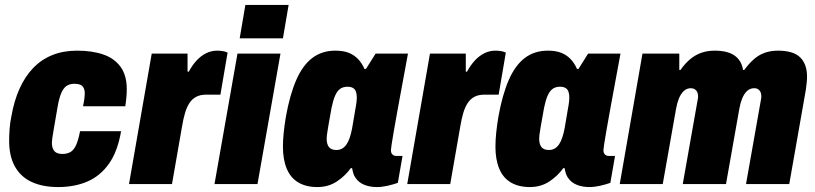

<svg xmlns="http://www.w3.org/2000/svg" viewBox="-20 -745 3300 777"><path d="M215 12Q154 12 109.5 -8Q65 -28 41 -70Q17 -112 17 -175Q17 -200 19 -225Q21 -250 26 -274Q37 -337 59 -386Q81 -435 114 -469.5Q147 -504 191.5 -522Q236 -540 292 -540Q353 -540 398 -524.5Q443 -509 468 -474.5Q493 -440 493 -384Q493 -369 491.5 -351.5Q490 -334 487 -315H316Q320 -334 321.5 -346.5Q323 -359 323 -368Q323 -381 318 -390Q313 -399 304 -402.5Q295 -406 281 -406Q262 -406 249 -397Q236 -388 227.5 -367.5Q219 -347 213 -312Q203 -254 198 -225Q193 -196 191.5 -185Q190 -174 190 -168Q190 -152 195 -141.5Q200 -131 209.5 -126.5Q219 -122 233 -122Q252 -122 265.5 -130Q279 -138 288 -158Q297 -178 304 -214H470Q456 -132 421 -82.5Q386 -33 334 -10.5Q282 12 215 12Z M502 0 594 -528H739V-455H744Q758 -481 775.5 -500Q793 -519 814 -529.5Q835 -540 859 -540Q871 -540 882.5 -538Q894 -536 901 -532L872 -362H815Q791 -362 774.5 -353.5Q758 -345 747 -328.5Q736 -312 729 -288.5Q722 -265 717 -235L676 0Z M950 -590 973 -725H1148L1125 -590ZM848 0 941 -528H1115L1022 0Z M1264 12Q1219 12 1187.5 -6.5Q1156 -25 1140.5 -62Q1125 -99 1125 -151Q1125 -177 1128 -207Q1131 -237 1137 -273Q1153 -362 1179 -421.5Q1205 -481 1244 -510.5Q1283 -540 1337 -540Q1370 -540 1392 -531Q1414 -522 1429.5 -505.5Q1445 -489 1455 -466H1461L1500 -528H1631L1607 -398Q1603 -376 1597 -344Q1591 -312 1585 -278Q1579 -244 1573.5 -213Q1568 -182 1565 -161.5Q1562 -141 1562 -138Q1562 -126 1568 -120Q1574 -114 1583 -114H1609L1590 -5Q1570 2 1547.5 7Q1525 12 1505 12Q1477 12 1454.5 3Q1432 -6 1419 -25Q1413 -33 1410 -43Q1407 -53 1405 -64L1400 -65Q1377 -33 1343 -10.5Q1309 12 1264 12ZM1341 -138Q1355 -138 1365 -144Q1375 -150 1382.5 -161Q1390 -172 1395.5 -188.5Q1401 -205 1405 -226Q1413 -275 1417.5 -299.5Q1422 -324 1423 -334.5Q1424 -345 1424 -350Q1424 -364 1420.5 -374Q1417 -384 1408.5 -389Q1400 -394 1386 -394Q1368 -394 1356 -385Q1344 -376 1336 -357.5Q1328 -339 1322 -310Q1313 -259 1308.5 -234Q1304 -209 1303 -199Q1302 -189 1302 -184Q1302 -161 1311.5 -149.5Q1321 -138 1341 -138Z M1628 0 1720 -528H1865V-455H1870Q1884 -481 1901.5 -500Q1919 -519 1940 -529.5Q1961 -540 1985 -540Q1997 -540 2008.5 -538Q2020 -536 2027 -532L1998 -362H1941Q1917 -362 1900.5 -353.5Q1884 -345 1873 -328.5Q1862 -312 1855 -288.5Q1848 -265 1843 -235L1802 0Z M2124 12Q2079 12 2047.5 -6.5Q2016 -25 2000.5 -62Q1985 -99 1985 -151Q1985 -177 1988 -207Q1991 -237 1997 -273Q2013 -362 2039 -421.5Q2065 -481 2104 -510.5Q2143 -540 2197 -540Q2230 -540 2252 -531Q2274 -522 2289.5 -505.5Q2305 -489 2315 -466H2321L2360 -528H2491L2467 -398Q2463 -376 2457 -344Q2451 -312 2445 -278Q2439 -244 2433.5 -213Q2428 -182 2425 -161.5Q2422 -141 2422 -138Q2422 -126 2428 -120Q2434 -114 2443 -114H2469L2450 -5Q2430 2 2407.5 7Q2385 12 2365 12Q2337 12 2314.5 3Q2292 -6 2279 -25Q2273 -33 2270 -43Q2267 -53 2265 -64L2260 -65Q2237 -33 2203 -10.5Q2169 12 2124 12ZM2201 -138Q2215 -138 2225 -144Q2235 -150 2242.5 -161Q2250 -172 2255.5 -188.5Q2261 -205 2265 -226Q2273 -275 2277.5 -299.5Q2282 -324 2283 -334.5Q2284 -345 2284 -350Q2284 -364 2280.5 -374Q2277 -384 2268.5 -389Q2260 -394 2246 -394Q2228 -394 2216 -385Q2204 -376 2196 -357.5Q2188 -339 2182 -310Q2173 -259 2168.5 -234Q2164 -209 2163 -199Q2162 -189 2162 -184Q2162 -161 2171.5 -149.5Q2181 -138 2201 -138Z M2488 0 2580 -528H2729V-462H2734Q2752 -488 2773 -505.5Q2794 -523 2818.5 -531.5Q2843 -540 2872 -540Q2925 -540 2953 -520Q2981 -500 2987 -462H2992Q3011 -488 3031 -505.5Q3051 -523 3075 -531.5Q3099 -540 3128 -540Q3191 -540 3218.5 -512.5Q3246 -485 3246 -435Q3246 -422 3244.5 -409Q3243 -396 3241 -381L3174 0H2999L3059 -339Q3060 -343 3060.5 -347Q3061 -351 3061 -354Q3061 -365 3058 -372Q3055 -379 3048.5 -383.5Q3042 -388 3032 -388Q3015 -388 3003 -376.5Q2991 -365 2983.5 -346.5Q2976 -328 2972 -305L2918 0H2743L2803 -339Q2804 -343 2804.5 -347Q2805 -351 2805 -354Q2805 -365 2802 -372Q2799 -379 2792 -383.5Q2785 -388 2776 -388Q2759 -388 2747 -376.5Q2735 -365 2727.5 -346.5Q2720 -328 2716 -305L2662 0Z"/></svg>

Font: Archivo Condensed Black
Style: Italic
Weight: 900
Width: 3
Italic angle: -10°
Designer: Hector Gatti
Foundry: Omnibus-Type
Version: Version 2.001